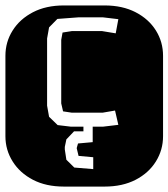

<svg xmlns="http://www.w3.org/2000/svg" viewBox="-22 -689 622 709"><path d="M364.3 -668.9Q430.2 -668.9 478.8 -643.8Q527.3 -618.7 553.7 -576.4Q580.1 -534.2 580.1 -482.9V-186Q580.1 -135.3 553.7 -92.8Q527.3 -50.3 478.8 -25.1Q430.2 0 364.3 0H213.9Q147.9 0 99.6 -25.1Q51.3 -50.3 24.7 -92.8Q-2 -135.3 -2 -186V-482.9Q-2 -534.2 24.7 -576.4Q51.3 -618.7 99.6 -643.8Q147.9 -668.9 213.9 -668.9ZM357.9 -625H268.1L189.9 -619.1L159.2 -587.9L151.9 -546.9V-298.8L159.2 -257.8L190.9 -227.1L240.2 -221.2H286.1V-204.1H251.5L223.1 -174.3L217.3 -146.5V-137.2L223.1 -99.1L252.4 -70.3L322.3 -64.5V-108.4L268.1 -113.3L261.2 -142.1L266.1 -159.2L320.3 -164.1V-221.2H357.9L415 -228L402.8 -280.8L356.9 -272.9H243.2L210.9 -277.8L204.1 -307.1V-542L209 -568.8L243.2 -574.2H355L405.3 -565.9L415 -618.2Z"/></svg>

Font: Monofett
Style: Regular
Weight: 400
Designer: Vernon Adams
Foundry: Vernon Adams
Version: Version 1.100; ttfautohint (v1.8.4.7-5d5b);gftools[0.9.28]